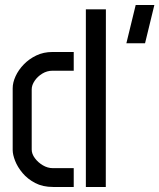

<svg xmlns="http://www.w3.org/2000/svg" viewBox="-20 -743 633 763"><path d="M482.2 -571 519.2 -723H593.4L556.4 -571ZM191 0Q149.8 0 119.7 -15.8Q89.6 -31.6 69.7 -55.3Q49.8 -79 40.1 -103.8Q30.4 -128.6 30.4 -146.6V-392.2Q30.4 -415 41.9 -440.1Q53.4 -465.2 74.5 -487Q95.6 -508.8 124.3 -522.6Q153 -536.4 188.4 -536.4H273V-462H189Q166.8 -462 147.9 -450.4Q129 -438.8 117.5 -421.6Q106 -404.4 106 -387.8V-148.6Q106 -131.4 118.6 -114.4Q131.2 -97.4 150.3 -86.1Q169.4 -74.8 189.8 -74.8H273V0ZM321.2 0V-705.8H400.8L400.4 0Z"/></svg>

Font: Stick No Bills ExtraLight
Style: Regular
Weight: 200
Designer: Kosala Senevirathne, Siva Puranthara, Lasantha Premarathna, Tharique Azeez
Foundry: mooniak
Version: Version 2.000